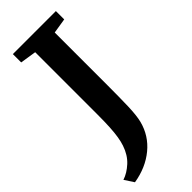

<svg xmlns="http://www.w3.org/2000/svg" viewBox="-314 -783 1010 1010"><g transform="rotate(-45 191.0 -277.5)"><path d="M-18.5 136Q19 124 54.2 91.8Q89.5 59.5 107 7Q114.5 -15.5 119 -43Q123.5 -70.5 125.8 -110Q128 -149.5 128 -208V-667L38 -681V-743H358V-681L274 -667.5V-275Q274 -183.5 272 -119Q270 -54.5 260.5 -16.5Q239.5 65.5 174.5 119Q109.5 172.5 15.5 188Z"/></g></svg>

Font: Merriweather
Style: Bold
Weight: 700
Designer: Eben Sorkin
Foundry: Eben Sorkin
Version: Version 2.100; ttfautohint (v1.7.19-72a1) -l 8 -r 50 -G 200 